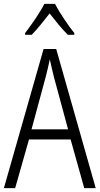

<svg xmlns="http://www.w3.org/2000/svg" viewBox="-20 -967 512 987"><path d="M263 -947H208C186 -903 140 -837 109 -797V-788H143C171 -816 206 -861 235 -898C265 -860 298 -818 329 -788H362V-797C335 -830 286 -901 263 -947ZM413 0H472L269 -715H204L0 0H58L129 -250H343ZM258 -568 330 -302H142L214 -568C222 -600 230 -631 236 -662C242 -632 251 -598 258 -568Z"/></svg>

Font: Noto Sans Myanmar Condensed Light
Style: Regular
Weight: 300
Width: 3
Designer: Monotype Design Team
Foundry: Monotype Imaging Inc.
Version: Version 2.107